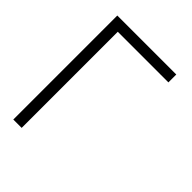

<svg xmlns="http://www.w3.org/2000/svg" viewBox="-46 -544 580 580"><g transform="rotate(-45 244.0 -254.0)"><path d="M427.7 -128.4V-344.7H17.1V-380.4H461.4V-128.4Z"/></g></svg>

Font: Comme Thin
Style: Regular
Weight: 250
Version: Version 1.000;gftools[0.9.27]